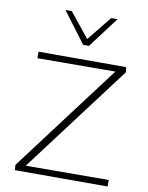

<svg xmlns="http://www.w3.org/2000/svg" viewBox="-97 -977 809 1046"><g transform="rotate(10 307.5 -453.5)"><path d="M59 0 57 -29 526 -652 544 -624 74 -622V-658H559L562 -630L92 -6L74 -34L572 -36V0ZM307 -737 316 -763 432 -907H467L339 -737ZM307 -737 179 -907H214L331 -762L339 -737Z"/></g></svg>

Font: Ysabeau SC ExtraLight
Style: Regular
Weight: 250
Designer: Christian Thalmann (Catharsis Fonts)
Version: Version 2.001;gftools[0.9.30]; featfreeze: smcp